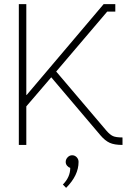

<svg xmlns="http://www.w3.org/2000/svg" viewBox="-20 -699 647 926"><path d="M296.9 82Q296.9 69.3 306.2 59.6Q315.4 49.8 328.1 49.8Q340.8 49.8 349.9 59.3Q358.9 68.8 358.9 82Q358.9 147 298.8 207L283.2 190.9Q318.8 155.3 318.8 110.8Q309.6 107.9 303.2 99.9Q296.9 91.8 296.9 82ZM108.9 -241.2 480 -679.2H536.1V-643.1H497.1L251 -354L494.1 -67.9Q510.3 -49.3 524.7 -42.7Q539.1 -36.1 570.8 -36.1V0Q531.2 0 509 -10.3Q486.8 -20.5 465.8 -44.9L227.1 -326.2L106.9 -186V0H70.8V-679.2H106.9V-241.2Z"/></svg>

Font: RawengulkPcs
Style: Regular
Weight: 400
Version: Version 0.92